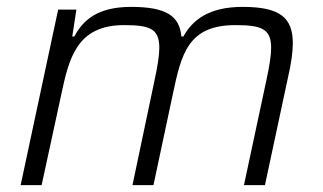

<svg xmlns="http://www.w3.org/2000/svg" viewBox="-20 -538 938 558"><path d="M149 -510 40 0H101L158 -263C180 -366 202 -465 340 -465C415 -465 443 -455 443 -399C443 -377 438 -345 429 -304L365 0H426L482 -263C507 -381 526 -465 664 -465C739 -465 768 -455 768 -399C768 -377 763 -345 754 -304L689 0H750L817 -313C826 -352 831 -386 831 -412C831 -486 795 -518 685 -518C586 -518 539 -479 513 -432H507C502 -491 464 -518 361 -518C263 -518 221 -479 196 -432H190L202 -510Z"/></svg>

Font: Saira UNSAM Light Italic
Style: Regular
Weight: 300
Italic angle: -12°
Designer: Hector Gatti with collaboration of the Omnibus-Type team
Foundry: Omnibus-Type
Version: Version 0.072;PS 000.072;hotconv 1.0.88;makeotf.lib2.5.64775